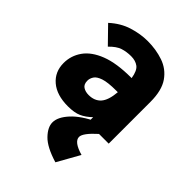

<svg xmlns="http://www.w3.org/2000/svg" viewBox="-212 -581 924 924"><g transform="rotate(45 250.0 -118.5)"><path d="M189 12Q113 12 70 -24.5Q27 -61 27 -121Q27 -171 56 -212Q85 -253 146.5 -277Q208 -301 307 -301H310Q303 -345 283.5 -359.5Q264 -374 234 -374Q203 -374 177 -365.5Q151 -357 122 -327L42 -409Q87 -450 138.5 -466Q190 -482 239 -482Q296 -482 345.5 -465Q395 -448 425 -405Q455 -362 455 -284V0H312V-37Q286 -12 259.5 0Q233 12 189 12ZM168 -142Q168 -117 183.5 -107Q199 -97 221 -97Q261 -97 283.5 -122Q306 -147 311 -206Q304 -206 300 -206Q243 -206 215 -196.5Q187 -187 177.5 -172Q168 -157 168 -142ZM401 131 337 245Q258 221 224.5 186.5Q191 152 191 119Q191 83 229 41.5Q267 0 340 -34L389 0Q331 52 331 78Q331 111 401 131Z"/></g></svg>

Font: Inconsolata Black
Style: Regular
Weight: 900
Monospace: yes
Designer: Raph Levien, Cyreal, Brenton Simpson
Foundry: Raph Levien, Cyreal, Google
Version: Version 3.001; ttfautohint (v1.8.2.53-6de2)